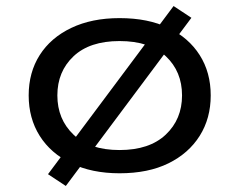

<svg xmlns="http://www.w3.org/2000/svg" viewBox="-20 -565 793 636"><path d="M376 9Q284 9 216 -24Q148 -57 111.5 -115Q75 -173 75 -249Q75 -325 111.5 -382.5Q148 -440 216 -472.5Q284 -505 376 -505Q471 -505 538 -472.5Q605 -440 641.5 -382.5Q678 -325 678 -249Q678 -173 641.5 -115Q605 -57 538 -24Q471 9 376 9ZM376 -68Q475 -68 529 -119Q583 -170 583 -249Q583 -328 529.5 -378.5Q476 -429 376 -429Q277 -429 223.5 -378.5Q170 -328 170 -249Q170 -170 223.5 -119Q277 -68 376 -68ZM198 51 139 12 555 -545 614 -506Z"/></svg>

Font: Nunito Sans 7pt Expanded
Style: Regular
Weight: 400
Width: 7
Designer: Vernon Adams
Foundry: Vernon Adams
Version: Version 3.101;gftools[0.9.27]